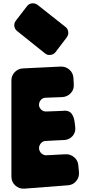

<svg xmlns="http://www.w3.org/2000/svg" viewBox="-20 -1123 538 1145"><path d="M125 2Q94 4 71 -17Q48 -38 48 -70V-643Q48 -672 67.5 -692.5Q87 -713 116 -715L342 -726Q372 -727 394 -707.5Q416 -688 418 -658L420 -619Q422 -589 402 -567.5Q382 -546 352 -544L248 -540H247Q230 -537 220.5 -523Q211 -509 213 -492Q216 -478 226.5 -468.5Q237 -459 252 -458Q282 -459 307 -460Q328 -461 345 -461.5Q362 -462 363 -463Q393 -464 407 -445Q421 -426 425 -396Q426 -387 427 -379L429 -361Q431 -332 412 -311Q393 -290 364 -288Q359 -288 340.5 -287Q322 -286 301 -285Q276 -283 247 -282H246Q229 -278 219.5 -262.5Q210 -247 214 -230Q218 -216 228 -207.5Q238 -199 252 -197Q261 -197 271 -198Q279 -198 289.5 -198.5Q300 -199 311 -200Q337 -201 370 -203Q399 -205 422 -185.5Q445 -166 447 -137L451 -95Q453 -65 434 -42.5Q415 -20 385 -18ZM82 -938Q68 -949 65.5 -967Q63 -985 74 -999L141 -1086Q152 -1101 170.5 -1103Q189 -1105 204 -1094L371 -962Q385 -951 387 -933Q389 -915 378 -900L311 -812Q300 -798 281 -795.5Q262 -793 248 -805L82 -938Z"/></svg>

Font: d puntillas B to tiptoe
Style: Regular
Weight: 400
Designer: deFharo
Foundry: deFharo.com
Version: Version 1.001 2012